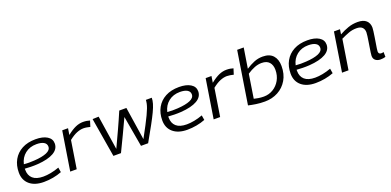

<svg xmlns="http://www.w3.org/2000/svg" viewBox="-2 -1604 5040 2478"><g transform="rotate(-20 2518.0 -365.0)"><path d="M552 -35Q496 -13 432.5 -1.5Q369 10 305 10Q181 10 110.5 -50Q40 -110 40 -215Q40 -313 81.5 -387.5Q123 -462 201 -504Q279 -546 389 -546Q488 -546 546.5 -510Q605 -474 605 -410Q605 -333 527.5 -288.5Q450 -244 305 -234Q258 -231 213 -232Q168 -233 130 -236Q130 -228 130 -220Q130 -143 178 -100.5Q226 -58 322 -58Q369 -58 425 -68.5Q481 -79 541 -101ZM378 -482Q286 -482 222 -431.5Q158 -381 138 -294Q171 -291 208 -290.5Q245 -290 282 -293Q392 -300 453 -326Q514 -352 514 -400Q514 -440 478.5 -461Q443 -482 378 -482Z M833 -536 819 -448Q886 -501 937.5 -523.5Q989 -546 1041 -546Q1068 -546 1092 -542Q1116 -538 1134 -532L1109 -453Q1087 -459 1063.5 -463Q1040 -467 1018 -467Q975 -467 925.5 -447Q876 -427 817 -380L757 0H668L753 -536Z M1738 0H1640L1566 -423Q1519 -322 1467.5 -213Q1416 -104 1365 0H1261L1171 -538L1255 -541L1327 -72Q1380 -185 1430.5 -294.5Q1481 -404 1532 -524H1630L1699 -71Q1750 -164 1785 -231Q1820 -298 1842.5 -345.5Q1865 -393 1877.5 -426.5Q1890 -460 1895.5 -486Q1901 -512 1902 -536H1983Q1983 -500 1970.5 -457Q1958 -414 1930 -354.5Q1902 -295 1855 -209Q1808 -123 1738 0Z M2522 -35Q2466 -13 2402.5 -1.5Q2339 10 2275 10Q2151 10 2080.5 -50Q2010 -110 2010 -215Q2010 -313 2051.5 -387.5Q2093 -462 2171 -504Q2249 -546 2359 -546Q2458 -546 2516.5 -510Q2575 -474 2575 -410Q2575 -333 2497.5 -288.5Q2420 -244 2275 -234Q2228 -231 2183 -232Q2138 -233 2100 -236Q2100 -228 2100 -220Q2100 -143 2148 -100.5Q2196 -58 2292 -58Q2339 -58 2395 -68.5Q2451 -79 2511 -101ZM2348 -482Q2256 -482 2192 -431.5Q2128 -381 2108 -294Q2141 -291 2178 -290.5Q2215 -290 2252 -293Q2362 -300 2423 -326Q2484 -352 2484 -400Q2484 -440 2448.5 -461Q2413 -482 2348 -482Z M2803 -536 2789 -448Q2856 -501 2907.5 -523.5Q2959 -546 3011 -546Q3038 -546 3062 -542Q3086 -538 3104 -532L3079 -453Q3057 -459 3033.5 -463Q3010 -467 2988 -467Q2945 -467 2895.5 -447Q2846 -427 2787 -380L2727 0H2638L2723 -536Z M3320 -740 3276 -463Q3333 -500 3388.5 -523Q3444 -546 3508 -546Q3602 -546 3649.5 -493Q3697 -440 3697 -348Q3697 -238 3649.5 -157.5Q3602 -77 3521 -33.5Q3440 10 3340 10Q3275 10 3218.5 1.5Q3162 -7 3116 -18L3230 -740ZM3467 -473Q3419 -473 3370.5 -454.5Q3322 -436 3266 -399L3215 -73Q3239 -67 3274 -61Q3309 -55 3349 -55Q3419 -55 3477.5 -90.5Q3536 -126 3571 -188Q3606 -250 3606 -329Q3606 -395 3571.5 -434Q3537 -473 3467 -473Z M4285 -35Q4229 -13 4165.5 -1.5Q4102 10 4038 10Q3914 10 3843.5 -50Q3773 -110 3773 -215Q3773 -313 3814.5 -387.5Q3856 -462 3934 -504Q4012 -546 4122 -546Q4221 -546 4279.5 -510Q4338 -474 4338 -410Q4338 -333 4260.5 -288.5Q4183 -244 4038 -234Q3991 -231 3946 -232Q3901 -233 3863 -236Q3863 -228 3863 -220Q3863 -143 3911 -100.5Q3959 -58 4055 -58Q4102 -58 4158 -68.5Q4214 -79 4274 -101ZM4111 -482Q4019 -482 3955 -431.5Q3891 -381 3871 -294Q3904 -291 3941 -290.5Q3978 -290 4015 -293Q4125 -300 4186 -326Q4247 -352 4247 -400Q4247 -440 4211.5 -461Q4176 -482 4111 -482Z M4485 -536H4568L4558 -469Q4622 -504 4682.5 -525Q4743 -546 4812 -546Q4890 -546 4929.5 -510Q4969 -474 4969 -411Q4969 -395 4964.5 -362.5Q4960 -330 4954 -290Q4948 -250 4941.5 -211Q4935 -172 4930.5 -142.5Q4926 -113 4926 -101Q4926 -62 4963 -62Q4981 -62 4996 -67L4997 0Q4982 5 4963 7.5Q4944 10 4928 10Q4887 10 4860 -11Q4833 -32 4833 -73Q4833 -87 4837.5 -117Q4842 -147 4848 -185Q4854 -223 4860 -261.5Q4866 -300 4870.5 -332Q4875 -364 4875 -382Q4875 -424 4850.5 -449.5Q4826 -475 4770 -475Q4713 -475 4663 -456.5Q4613 -438 4555 -410L4490 0H4401Z"/></g></svg>

Font: Georama Extended
Style: Italic
Weight: 400
Width: 7
Italic angle: -9°
Designer: Jean-Baptiste Levee
Foundry: Production Type
Version: Version 1.000